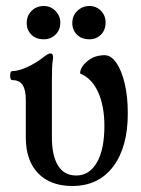

<svg xmlns="http://www.w3.org/2000/svg" viewBox="-20 -609 471 640"><path d="M221 11Q148 11 107 -31.5Q66 -74 66 -151V-277Q66 -309 55.5 -325.5Q45 -342 21 -342Q16 -342 14.5 -349.5Q13 -357 14.5 -364.5Q16 -372 21 -372Q41 -372 70 -385Q99 -398 127 -420Q141 -431 148 -431Q157 -431 157 -417Q154 -398 153.5 -378.5Q153 -359 153 -339V-152Q153 -90 173.5 -57Q194 -24 234 -24Q278 -24 303 -67.5Q328 -111 328 -189Q328 -256 307 -302Q286 -348 247 -364Q247 -385 271 -405Q295 -425 329 -425Q350 -425 367.5 -400Q385 -375 395.5 -331.5Q406 -288 406 -231Q406 -118 357 -53.5Q308 11 221 11ZM126 -478Q100 -478 84.5 -493.5Q69 -509 69 -532Q69 -557 85.5 -573Q102 -589 126 -589Q149 -589 165 -572.5Q181 -556 181 -534Q181 -509 165 -493.5Q149 -478 126 -478ZM278 -478Q252 -478 236.5 -493.5Q221 -509 221 -532Q221 -557 238 -573Q255 -589 278 -589Q301 -589 316.5 -573Q332 -557 332 -534Q332 -509 316.5 -493.5Q301 -478 278 -478Z"/></svg>

Font: Junicode Two Beta Condensed Medium
Style: Regular
Weight: 500
Width: 3
Designer: Peter S. Baker
Foundry: Briery Creek Software
Version: Version 1.053; ttfautohint (v1.8.4)